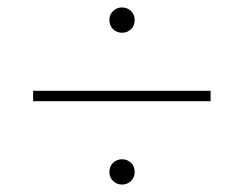

<svg xmlns="http://www.w3.org/2000/svg" viewBox="-20 -592 655 516"><path d="M274 -538Q274 -553 284 -562.5Q294 -572 308 -572Q322 -572 332 -562.5Q342 -553 342 -538Q342 -523 332 -513.5Q322 -504 308 -504Q294 -504 284 -513.5Q274 -523 274 -538ZM69 -348H546V-320H69ZM274 -130Q274 -145 284 -154.5Q294 -164 308 -164Q322 -164 332 -154.5Q342 -145 342 -130Q342 -115 332 -105.5Q322 -96 308 -96Q294 -96 284 -105.5Q274 -115 274 -130Z"/></svg>

Font: Maitree ExtraLight
Style: Regular
Weight: 250
Designer: CadsonDemak Team
Foundry: CadsonDemak
Version: Version 1.002